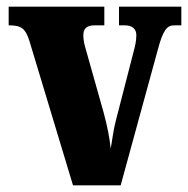

<svg xmlns="http://www.w3.org/2000/svg" viewBox="-20 -556 564 576"><path d="M68 -434 199 0H342L454 -409C469 -465 481 -480 502 -480H524V-536H337V-480H354C379 -480 389 -467 389 -451C389 -431 385 -417 379 -394L328 -196C320 -167 317 -136 312 -110C309 -142 302 -177 291 -218L238 -406C234 -419 230 -434 230 -450C230 -469 239 -480 264 -480H293V-536H6V-480C44 -480 56 -471 68 -434Z"/></svg>

Font: Noto Serif Myanmar ExtraCondensed Black
Style: Regular
Weight: 900
Width: 2
Designer: Ben Mitchell and the Monotype Design Team
Foundry: Monotype Imaging Inc.
Version: Version 2.106